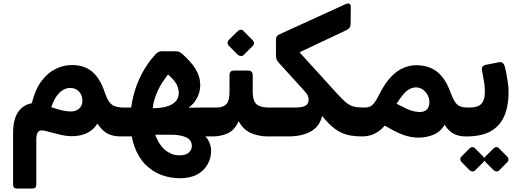

<svg xmlns="http://www.w3.org/2000/svg" viewBox="-20 -787 3028 1116"><path d="M79 309Q56 309 56 286V-11Q56 -93 85 -135.5Q114 -178 165 -187Q184 -266 220.5 -315Q257 -364 304.5 -387Q352 -410 401 -409Q473 -408 518 -368.5Q563 -329 588 -252Q600 -217 613 -197.5Q626 -178 647 -170Q668 -162 699 -162Q714 -162 714 -147V-24Q714 6 684 6Q636 6 605 -10.5Q574 -27 546 -69Q529 -39 496.5 -19.5Q464 0 416.5 4Q369 8 306 -10L244 -26Q215 -34 203 -22Q191 -10 191 24V286Q191 309 168 309ZM389 -139Q423 -139 441 -156.5Q459 -174 459 -201Q459 -234 439 -255Q419 -276 388 -276Q355 -276 326 -248.5Q297 -221 278 -164Q316 -151 340 -145.5Q364 -140 389 -139Z M1026 249Q969 249 917 229.5Q865 210 824.5 169Q784 128 761 63Q738 -2 738 -93Q738 -160 755 -228.5Q772 -297 805 -359.5Q838 -422 883 -470Q892 -480 900 -484.5Q908 -489 920 -489H1002Q1016 -489 1024 -484.5Q1032 -480 1041 -472Q1088 -431 1115.5 -388Q1143 -345 1144 -293Q1144 -246 1118 -205Q1092 -164 1042 -142L1011 -160Q1049 -160 1084.5 -161Q1120 -162 1155.5 -162Q1191 -162 1229 -162Q1238 -162 1242 -157Q1246 -152 1246 -142V-26Q1246 -12 1237.5 -3Q1229 6 1212 6H1156L1140 -21Q1177 2 1192 30.5Q1207 59 1207 90Q1207 132 1186.5 168.5Q1166 205 1126 227Q1086 249 1026 249ZM684 6Q669 6 669 -12V-131Q669 -146 677 -154Q685 -162 700 -162H772V6ZM1020 116Q1060 116 1077.5 100Q1095 84 1095 62Q1095 26 1061.5 11Q1028 -4 974 -4H833V-158H870Q912 -158 945.5 -167Q979 -176 999 -195.5Q1019 -215 1019 -247Q1019 -282 997 -311.5Q975 -341 938 -369L970 -370Q947 -344 922.5 -306Q898 -268 882 -222Q866 -176 866 -125Q866 -39 889.5 14Q913 67 948.5 91.5Q984 116 1020 116Z M1216 6Q1201 6 1201 -9V-132Q1201 -162 1231 -162H1238Q1278 -162 1296 -182Q1314 -202 1314 -254V-349Q1314 -377 1340 -377H1422Q1449 -377 1449 -349V-254Q1449 -201 1471 -181.5Q1493 -162 1541 -162H1551Q1566 -162 1566 -147V-24Q1566 6 1536 6Q1484 6 1439 -13.5Q1394 -33 1367 -83Q1344 -30 1303.5 -12Q1263 6 1216 6ZM1396 -467Q1390 -461 1380 -461.5Q1370 -462 1363 -468L1310 -521Q1303 -529 1303 -538Q1303 -547 1310 -555L1363 -607Q1370 -614 1379.5 -614.5Q1389 -615 1395 -607L1447 -555Q1465 -536 1449 -520Z M1536 6Q1521 6 1521 -9V-132Q1521 -162 1551 -162H1698Q1739 -162 1756.5 -173.5Q1774 -185 1774 -207Q1774 -218 1770 -229Q1766 -240 1746 -262L1608 -414Q1594 -429 1589 -439Q1584 -449 1584 -471V-558Q1584 -577 1601 -586L1991 -764Q2003 -769 2011 -765Q2019 -761 2019 -747L2018 -651Q2018 -637 2013 -628Q2008 -619 1994 -612L1721 -483L1941 -241Q1965 -215 1982.5 -199Q2000 -183 2016 -175Q2032 -167 2052 -164.5Q2072 -162 2102 -162Q2117 -162 2117 -147V-24Q2117 6 2087 6Q2050 6 2019.5 1Q1989 -4 1962 -17Q1935 -30 1908.5 -53Q1882 -76 1852 -113Q1843 -71 1816 -45Q1789 -19 1748 -6.5Q1707 6 1655 6Z M2415 13Q2389 13 2366 8.5Q2343 4 2320 -4.5Q2297 -13 2272 -26Q2247 -39 2216 -57Q2198 -35 2176.5 -21Q2155 -7 2132.5 -0.5Q2110 6 2087 6Q2072 6 2072 -9V-132Q2072 -162 2102 -162Q2118 -162 2130.5 -167.5Q2143 -173 2155.5 -189Q2168 -205 2184 -237Q2217 -303 2252.5 -340Q2288 -377 2325.5 -392.5Q2363 -408 2400 -408Q2441 -408 2478.5 -394Q2516 -380 2547 -344.5Q2578 -309 2600 -246Q2613 -212 2625.5 -193.5Q2638 -175 2655.5 -168.5Q2673 -162 2701 -162Q2716 -162 2716 -147V-24Q2716 6 2686 6Q2649 6 2619 -8.5Q2589 -23 2564 -62Q2541 -21 2499.5 -4Q2458 13 2415 13ZM2418 -136Q2443 -135 2459 -148.5Q2475 -162 2476 -192Q2476 -215 2465.5 -234.5Q2455 -254 2437.5 -266.5Q2420 -279 2398 -279Q2380 -279 2362 -270Q2344 -261 2326 -240.5Q2308 -220 2285 -184Q2322 -165 2344.5 -154.5Q2367 -144 2383.5 -140.5Q2400 -137 2418 -136Z M2686 6Q2679 6 2675 1.5Q2671 -3 2671 -10V-133Q2671 -162 2701 -162H2708Q2763 -162 2782 -188.5Q2801 -215 2798 -267Q2797 -294 2791.5 -323Q2786 -352 2782 -376Q2779 -395 2786 -401.5Q2793 -408 2803 -410L2879 -425Q2895 -428 2903.5 -419.5Q2912 -411 2915 -397Q2919 -382 2923.5 -358.5Q2928 -335 2931.5 -310Q2935 -285 2936 -265Q2938 -181 2914 -119.5Q2890 -58 2834.5 -25.5Q2779 7 2686 6ZM2741 204Q2735 210 2726 209.5Q2717 209 2710 203L2662 154Q2656 148 2655.5 139Q2655 130 2662 123L2710 75Q2717 68 2726 68Q2735 68 2741 75L2789 123Q2796 130 2796.5 139.5Q2797 149 2790 155ZM2881 204Q2875 210 2866 209.5Q2857 209 2850 203L2801 154Q2795 148 2794.5 138.5Q2794 129 2801 123L2850 75Q2857 68 2865.5 68Q2874 68 2880 75L2928 123Q2935 130 2935.5 139.5Q2936 149 2929 155Z"/></svg>

Font: Rubik
Style: Bold Italic
Weight: 700
Italic angle: -12°
Designer: Hubert and Fischer
Foundry: Hubert and Fischer
Version: Version 2.300;gftools[0.9.30]